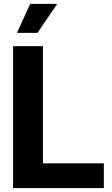

<svg xmlns="http://www.w3.org/2000/svg" viewBox="-20 -964 575 984"><path d="M46.9 0V-727.5H200.2V-127H512.2V0ZM66.9 -795.4 134.8 -944.3H273.4L171.9 -795.4Z"/></svg>

Font: Inter Tight
Style: Bold
Weight: 700
Designer: Rasmus Andersson
Foundry: rsms
Version: Version 3.004; ttfautohint (v1.8.4.7-5d5b)